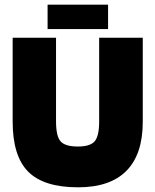

<svg xmlns="http://www.w3.org/2000/svg" viewBox="-20 -788 662 819"><path d="M403 -270V-627H589V-269Q589 -130 519.5 -59.5Q450 11 313 11Q167 11 100.5 -55.5Q34 -122 34 -269V-627H219V-270Q219 -207 238.5 -185Q258 -163 312 -163Q365 -163 384 -185.5Q403 -208 403 -270ZM441 -768V-664H183V-768Z"/></svg>

Font: Blinker ExtraBold
Style: Regular
Weight: 800
Designer: Juergen Huber
Foundry: supertype
Version: Version 1.017;hotconv 1.0.117;makeotfexe 2.5.65602